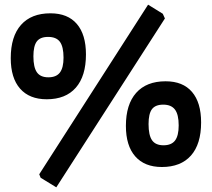

<svg xmlns="http://www.w3.org/2000/svg" viewBox="-20 -709 908 822"><path d="M614 -689 677 -650 686 -630 221 93 154 52 148 37ZM196 -652Q270 -652 309 -606.5Q348 -561 348 -476Q348 -383 304.5 -333.5Q261 -284 180 -284Q106 -284 66 -329.5Q26 -375 26 -460Q26 -553 70 -602.5Q114 -652 196 -652ZM186 -551Q152 -551 137.5 -531.5Q123 -512 123 -468Q123 -421 138 -399.5Q153 -378 187 -378Q221 -378 236.5 -398.5Q252 -419 252 -462Q252 -509 236.5 -530Q221 -551 186 -551ZM689 -361Q763 -361 802 -315.5Q841 -270 841 -185Q841 -92 797.5 -43Q754 6 673 6Q599 6 559 -39.5Q519 -85 519 -170Q519 -262 563 -311.5Q607 -361 689 -361ZM616 -178Q616 -130 631 -108.5Q646 -87 680 -87Q714 -87 729.5 -107.5Q745 -128 745 -172Q745 -219 729 -240Q713 -261 679 -261Q645 -261 630.5 -241.5Q616 -222 616 -178Z"/></svg>

Font: Alegreya Sans ExtraBold
Style: Regular
Weight: 800
Designer: Juan Pablo del Peral
Foundry: Huerta Tipografica
Version: Version 2.007